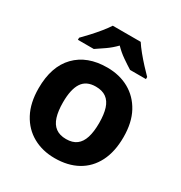

<svg xmlns="http://www.w3.org/2000/svg" viewBox="-180 -896 979 1036"><g transform="rotate(30 309.5 -378.0)"><path d="M574 -274Q574 -183 541.5 -119.5Q509 -56 449.5 -23Q390 10 308 10Q232 10 172.5 -23Q113 -56 79 -119.5Q45 -183 45 -274Q45 -410 116 -483Q187 -556 311 -556Q388 -556 447 -523Q506 -490 540 -427.5Q574 -365 574 -274ZM197 -274Q197 -220 208.5 -183.5Q220 -147 245 -128.5Q270 -110 310 -110Q350 -110 374.5 -128.5Q399 -147 410.5 -183.5Q422 -220 422 -274Q422 -328 410.5 -364Q399 -400 374 -418Q349 -436 309 -436Q250 -436 223.5 -395.5Q197 -355 197 -274ZM397 -766Q411 -744 433.5 -716.5Q456 -689 480 -663Q504 -637 522 -619V-606H423Q397 -622 366 -643.5Q335 -665 309 -692Q283 -665 253 -644Q223 -623 197 -606H98V-619Q117 -638 140.5 -663.5Q164 -689 186.5 -716.5Q209 -744 223 -766Z"/></g></svg>

Font: Noto Sans Cham
Style: Bold
Weight: 700
Version: Version 2.002